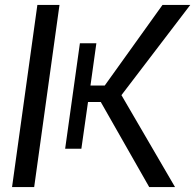

<svg xmlns="http://www.w3.org/2000/svg" viewBox="-20 -761 794 781"><path d="M587 0H692L474 -374L754 -741H641L406 -413H348L372 -585H305L245 -156H311L338 -346H390ZM29 0H119L222 -741H132Z"/></svg>

Font: Cheyenne Sans
Style: Italic
Weight: 400
Italic angle: -8.13011°
Designer: The Public Sans project authors (U.S. Web Design System), Libre Franklin designed by Pablo Impallari and Rodrigo Fuenzal
Foundry: The Cheyenne Sans Project Authors
Version: Version 2.007